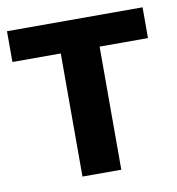

<svg xmlns="http://www.w3.org/2000/svg" viewBox="-64 -572 581 630"><g transform="rotate(-10 226.0 -256.5)"><path d="M451.7 -512.7V-410.2H290.5V0H161.1V-410.2H0V-512.7Z"/></g></svg>

Font: SansationBold
Style: Bold
Weight: 700
Designer: Bernd Montag
Version: Version 1.301